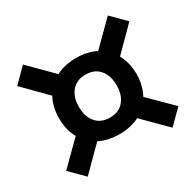

<svg xmlns="http://www.w3.org/2000/svg" viewBox="-150 -846 1042 1023"><g transform="rotate(-30 371.0 -334.0)"><path d="M494 -127Q468 -114 437 -107Q406 -100 371 -100Q336 -100 305 -107Q274 -114 248 -127L110 11L26 -73L163 -209Q133 -261 133 -334Q133 -404 162 -457L26 -595L110 -679L248 -540Q302 -568 371 -568Q406 -568 436.5 -561Q467 -554 493 -541L632 -679L716 -595L579 -457Q593 -431 601 -400Q609 -369 609 -334Q609 -298 601 -266.5Q593 -235 579 -209L716 -73L632 11ZM371 -202Q426 -202 456.5 -238Q487 -274 487 -334Q487 -394 456.5 -430Q426 -466 371 -466Q316 -466 285.5 -430Q255 -394 255 -334Q255 -274 285.5 -238Q316 -202 371 -202Z"/></g></svg>

Font: Celebes
Style: Bold
Weight: 700
Designer: Anugrah Pasau
Foundry: Lafontype
Version: Version 1.000; ttfautohint (v1.8.4)